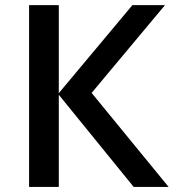

<svg xmlns="http://www.w3.org/2000/svg" viewBox="-20 -734 682 754"><path d="M339.8 -369.1 642.1 0H504.9L210.9 -361.8V0H94.2V-713.9H210.9V-368.2L500 -713.9H627.9Z"/></svg>

Font: Open Sans
Style: SemiBold
Weight: 600
Foundry: Ascender Corporation
Version: Version 1.10